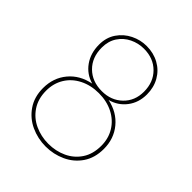

<svg xmlns="http://www.w3.org/2000/svg" viewBox="-196 -825 952 952"><g transform="rotate(45 280.0 -348.5)"><path d="M66 -191Q66 -263 108.5 -314Q151 -365 223 -379Q171 -394 140.5 -437Q110 -480 110 -540Q110 -590 135 -626.5Q160 -663 199.5 -682.5Q239 -702 282 -702Q331 -702 370 -680.5Q409 -659 431 -620.5Q453 -582 453 -533Q453 -476 421.5 -434.5Q390 -393 338 -379Q409 -364 451 -313Q493 -262 493 -191Q493 -128 463 -84Q433 -40 384 -17.5Q335 5 280 5Q225 5 176 -17.5Q127 -40 96.5 -84.5Q66 -129 66 -191ZM473 -193Q473 -244 448.5 -284Q424 -324 380 -346.5Q336 -369 280 -369Q224 -369 179.5 -346.5Q135 -324 110.5 -284Q86 -244 86 -193Q86 -136 113 -95.5Q140 -55 184.5 -34.5Q229 -14 280 -14Q332 -14 376 -34.5Q420 -55 446.5 -95Q473 -135 473 -193ZM433 -532Q433 -599 391 -641Q349 -683 282 -683Q243 -683 208 -666Q173 -649 151.5 -616.5Q130 -584 130 -539Q130 -470 172.5 -428Q215 -386 283 -386Q348 -386 390.5 -427Q433 -468 433 -532Z"/></g></svg>

Font: Hanken Grotesk Thin
Style: Regular
Weight: 100
Designer: Alfredo Marco Pradil
Foundry: Hanken Design Co.
Version: Version 3.014